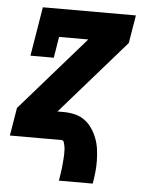

<svg xmlns="http://www.w3.org/2000/svg" viewBox="-51 -572 602 779"><g transform="rotate(5 250.0 -182.5)"><path d="M218 165Q220 156 221 147.5Q222 139 223.5 130Q225 121 226 112.5Q227 104 227.5 95Q228 86 229 77.5Q230 69 230 60Q230 51 230 42.5Q230 34 228.5 25.5Q227 17 224.5 8.5Q222 0 214 0H4L23 -114L287 -416H168L154 -330H59L92 -530H471L452 -416L188 -114H214Q237 -114 259.5 -108.5Q282 -103 299.5 -90Q317 -77 329.5 -58.5Q342 -40 350 -19Q358 2 361 24.5Q364 47 364.5 70.5Q365 94 362.5 117.5Q360 141 356 165Z"/></g></svg>

Font: Iosevka Slab Heavy Oblique
Style: Regular
Weight: 900
Italic angle: -9°
Monospace: yes
Designer: Belleve Invis
Foundry: Belleve Invis
Version: Version 11.1.1; ttfautohint (v1.8.3)